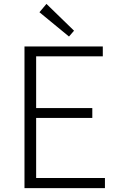

<svg xmlns="http://www.w3.org/2000/svg" viewBox="-20 -968 613 988"><path d="M106 -729H509V-678H166V-412H455V-361H166V-52H520V0H106ZM183 -905 219 -948 361 -810 335 -780Z"/></svg>

Font: Kinto Sans Light
Style: Regular
Weight: 300
Designer: Authors: Ryoko NISHIZUKA  (kana & ideographs); Paul D. Hunt (Latin, Greek & Cyrillic); Wenlong ZHANG  (bopomofo); Sandol
Foundry: Adobe Systems Incorporated, ookami Inc.
Version: Version 0.001